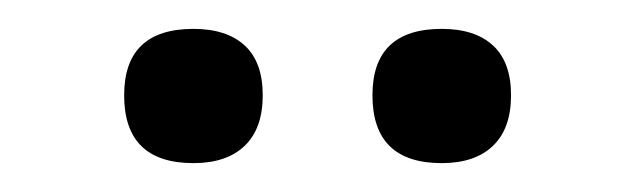

<svg xmlns="http://www.w3.org/2000/svg" viewBox="-20 -667 439 133"><path d="M114 -554Q66 -554 66 -601Q66 -624 78 -635.5Q90 -647 114 -647Q137 -647 149.5 -635.5Q162 -624 162 -601Q162 -578 149.5 -566Q137 -554 114 -554ZM286 -554Q238 -554 238 -601Q238 -624 250 -635.5Q262 -647 286 -647Q309 -647 321.5 -635.5Q334 -624 334 -601Q334 -578 321.5 -566Q309 -554 286 -554Z"/></svg>

Font: Ojuju Medium
Style: Regular
Weight: 500
Designer: Chisaokwu Joboson, Mirko Velimirovic
Foundry: Udi Foundry
Version: Version 1.000